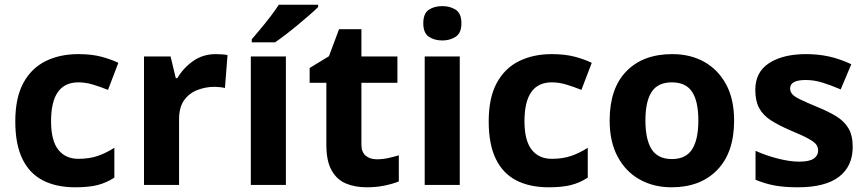

<svg xmlns="http://www.w3.org/2000/svg" viewBox="-20 -786 3682 816"><path d="M300 10Q219 10 162 -19.5Q105 -49 75 -111Q45 -173 45 -270Q45 -370 79 -433Q113 -496 173.5 -526Q234 -556 313 -556Q369 -556 410.5 -545Q452 -534 483 -519L439 -404Q404 -418 373.5 -427Q343 -436 313 -436Q197 -436 197 -271Q197 -189 227.5 -150Q258 -111 313 -111Q360 -111 396 -123.5Q432 -136 466 -158V-31Q432 -9 394.5 0.5Q357 10 300 10Z M897 -556Q908 -556 923 -555Q938 -554 947 -552L936 -412Q929 -414 915.5 -415.5Q902 -417 892 -417Q854 -417 819 -403.5Q784 -390 762.5 -360Q741 -330 741 -278V0H592V-546H705L727 -454H734Q758 -496 800 -526Q842 -556 897 -556Z M1195 0H1046V-546H1195ZM1332 -756Q1318 -742 1295 -722Q1272 -702 1245.5 -680Q1219 -658 1193.5 -638.5Q1168 -619 1149 -606H1050V-619Q1066 -638 1087.5 -663.5Q1109 -689 1130 -716.5Q1151 -744 1165 -766H1332Z M1581 -109Q1606 -109 1629 -114Q1652 -119 1675 -126V-15Q1651 -5 1615.5 2.5Q1580 10 1538 10Q1489 10 1450.5 -6Q1412 -22 1389.5 -61.5Q1367 -101 1367 -171V-434H1296V-497L1378 -547L1421 -662H1516V-546H1669V-434H1516V-171Q1516 -140 1534 -124.5Q1552 -109 1581 -109Z M1934 -546V0H1785V-546ZM1860 -760Q1893 -760 1917 -744.5Q1941 -729 1941 -686.8Q1941 -646 1917 -630Q1893 -614 1860 -614Q1825.7 -614 1802.4 -630Q1779 -646 1779 -686.8Q1779 -729 1802.4 -744.5Q1825.7 -760 1860 -760Z M2312 10Q2231 10 2174 -19.5Q2117 -49 2087 -111Q2057 -173 2057 -270Q2057 -370 2091 -433Q2125 -496 2185.5 -526Q2246 -556 2325 -556Q2381 -556 2422.5 -545Q2464 -534 2495 -519L2451 -404Q2416 -418 2385.5 -427Q2355 -436 2325 -436Q2209 -436 2209 -271Q2209 -189 2239.5 -150Q2270 -111 2325 -111Q2372 -111 2408 -123.5Q2444 -136 2478 -158V-31Q2444 -9 2406.5 0.5Q2369 10 2312 10Z M3100 -273.7Q3100 -138 3028.5 -64Q2957 10 2834 10Q2758.1 10 2698.8 -23.1Q2639.4 -56.2 2605.2 -119.8Q2571 -183.4 2571 -274Q2571 -410 2642 -483Q2713 -556 2837 -556Q2914.4 -556 2973.2 -523Q3032 -490 3066 -427.3Q3100 -364.5 3100 -273.7ZM2723 -274Q2723 -193 2749.5 -151.5Q2776 -110 2835.9 -110Q2895 -110 2921.5 -151.5Q2948 -193 2948 -274Q2948 -355 2921.5 -395.5Q2895 -436 2835.5 -436Q2776 -436 2749.5 -395.5Q2723 -355 2723 -274Z M3604 -162Q3604 -79 3545.5 -34.5Q3487 10 3371 10Q3314 10 3273 2.5Q3232 -5 3191 -22V-145Q3235 -125 3286 -112Q3337 -99 3376 -99Q3420 -99 3438.5 -112Q3457 -125 3457 -146Q3457 -160 3449.5 -171Q3442 -182 3417 -196Q3392 -210 3339 -232Q3288 -254 3255 -275.5Q3222 -297 3206 -327.5Q3190 -358 3190 -404Q3190 -480 3249 -518Q3308 -556 3406 -556Q3457 -556 3503 -546Q3549 -536 3598 -513L3553 -406Q3513 -423 3477 -434.5Q3441 -446 3404 -446Q3371 -446 3354.5 -437Q3338 -428 3338 -410Q3338 -397 3346.5 -386.5Q3355 -376 3379.5 -364Q3404 -352 3452 -332Q3499 -313 3533 -292.5Q3567 -272 3585.5 -241.5Q3604 -211 3604 -162Z"/></svg>

Font: Noto Naskh Arabic
Style: Regular
Weight: 400
Designer: Monotype Design Team, David Williams, Mohamad Dakak and Nizar Qandah
Foundry: Monotype Imaging Inc.
Version: Version 2.013